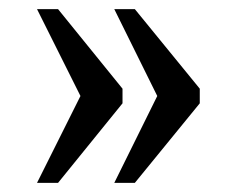

<svg xmlns="http://www.w3.org/2000/svg" viewBox="-20 -480 517 420"><path d="M230 -80 324 -270 230 -460H275L417 -286V-254L275 -80ZM61 -80 156 -270 61 -460H107L248 -286V-254L107 -80Z"/></svg>

Font: Noto Serif SemiCondensed
Style: Regular
Weight: 400
Width: 4
Designer: Monotype Design Team
Foundry: Monotype Imaging Inc.
Version: Version 2.013